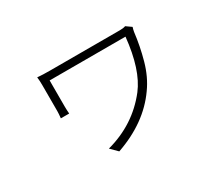

<svg xmlns="http://www.w3.org/2000/svg" viewBox="-106 -760 1212 1059"><g transform="rotate(-30 500.0 -231.0)"><path d="M765 -522 799 -498Q797 -493 795 -484.5Q793 -476 792 -470Q782 -385 758.5 -300.5Q735 -216 689 -152Q588 -8 392 60L350 18Q530 -30 641 -172Q718 -272 738 -471H255V-303Q255 -296 255.5 -283.5Q256 -271 257 -259H204Q207 -288 207 -303V-471Q207 -496 204 -520Q237 -517 285 -517H729Q737 -517 747 -518Q757 -519 765 -522Z"/></g></svg>

Font: LXGW 975 Gothic SC 200W
Style: Regular
Weight: 200
Version: Version 2.01;February 25, 2021